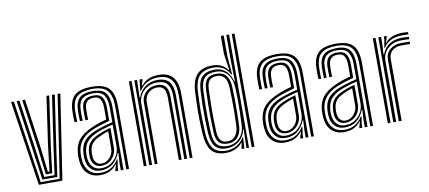

<svg xmlns="http://www.w3.org/2000/svg" viewBox="-72 -1064 2986 1336"><g transform="rotate(-10 1421.5 -396.0)"><path d="M109.5 0 19.2 -600H39L125.8 -15.8H259.5L347.8 -600H367.5L275.8 0ZM140 -31.5 110.2 -243 58.8 -600H78.2L129 -248.5L156.2 -47H229L256.8 -247.8L308.5 -600H328L275.2 -241.8L245.5 -31.5ZM170.2 -62.8 146.8 -253.8 98 -600H117.5L165.8 -259.8L186.8 -78.5H198.8L220.2 -259.8L269.2 -600H288.8L238.8 -254.2L215.2 -62.8Z M727.5 0V-446.5Q727.5 -519.8 697.9 -556.1Q668.2 -592.5 591.2 -592.5Q522.2 -592.5 486.6 -565.2Q451 -538 448 -468.2Q447.2 -447.2 447.4 -427.1Q447.5 -407 448.8 -386H429.8Q428.2 -409 428 -428Q427.8 -447 428.8 -469Q431.8 -543.5 470 -575.8Q508.2 -608 591.2 -608Q650.8 -608 684.6 -589.9Q718.5 -571.8 732.6 -535.9Q746.8 -500 746.8 -446.5V0ZM557.5 -38Q597.8 -38 627 -57.1Q656.2 -76.2 672.2 -106Q688.2 -135.8 688.2 -167.5V-323.8Q656.5 -316.2 622.1 -305.6Q587.8 -295 564.8 -284.5Q520.5 -264.2 498.5 -236Q476.5 -207.8 472.8 -160.2Q472 -149.5 472.1 -140.2Q472.2 -131 473.2 -121.2Q477.5 -83.2 498.9 -60.6Q520.2 -38 557.5 -38ZM561.5 -54.5Q531 -54.5 513 -73.8Q495 -93 492.2 -123.5Q491.5 -132.2 491.5 -141.1Q491.5 -150 492 -158.8Q494.8 -202 514.1 -226.9Q533.5 -251.8 571.5 -269.5Q596.5 -281 619.2 -289Q642 -297 668.8 -303.8V-166Q668.8 -136.5 655.4 -111.1Q642 -85.8 617.9 -70.1Q593.8 -54.5 561.5 -54.5ZM563.8 -69.5Q588.2 -69.5 607.5 -82.5Q626.8 -95.5 638 -117.1Q649.2 -138.8 649.2 -164.5V-283.5Q631.5 -277.5 614.5 -270.6Q597.5 -263.8 578.8 -254.8Q543.8 -237.8 528.4 -215.9Q513 -194 511.2 -158Q510.8 -148.8 511 -140.6Q511.2 -132.5 511.8 -125Q513.8 -102 527.2 -85.8Q540.8 -69.5 563.8 -69.5ZM542 8Q488 8 454.1 -24.4Q420.2 -56.8 415.2 -117.2Q414.2 -129.8 414.1 -141.5Q414 -153.2 414.8 -166Q418.5 -224.8 448.6 -262.9Q478.8 -301 544.2 -329.5Q559.8 -336.5 575.2 -342.5Q590.8 -348.5 609 -354.4Q627.2 -360.2 650 -366.2V-446.5Q650 -485.5 637.4 -508Q624.8 -530.5 591.2 -530.5Q558 -530.5 542.4 -513.6Q526.8 -496.8 525.5 -463.8Q525 -452.5 524.9 -430.6Q524.8 -408.8 525.8 -386H506.5Q505.5 -408.5 505.6 -429.8Q505.8 -451 506 -465.2Q508 -507.5 528.6 -526.8Q549.2 -546 591.2 -546Q636.5 -546 652.9 -519.4Q669.2 -492.8 669.2 -446.5V-353.2Q637.5 -344.5 606.2 -334.5Q575 -324.5 551.2 -314.8Q495 -291.2 465.8 -254.5Q436.5 -217.8 434 -164.5Q433.8 -153.5 433.6 -141.9Q433.5 -130.2 434.5 -118.8Q438.8 -67.2 468.1 -37.2Q497.5 -7.2 547 -7.2Q592.5 -7.2 623.6 -26.6Q654.8 -46 675.2 -80H679.8L671 -21.5V0H651.8L651.5 -8.8L663.2 -46.5H659.5Q637.5 -18 608.9 -5Q580.2 8 542 8ZM688.8 0V-51.5L692.8 -122.2H688.2Q671 -76.5 636.1 -49.5Q601.2 -22.5 551.8 -22.8Q510.5 -22.8 484 -48.5Q457.5 -74.2 453.8 -120Q453 -130.8 452.9 -141.4Q452.8 -152 453.2 -163Q456.5 -215.5 481.4 -246.6Q506.2 -277.8 558 -299.8Q573.8 -306.2 595.9 -313.6Q618 -321 642.2 -327.9Q666.5 -334.8 688.8 -340V-446.5Q688.8 -501.2 668.2 -531.4Q647.8 -561.5 591.2 -561.5Q539.8 -561.5 514.2 -539.4Q488.8 -517.2 486.8 -465.8Q486.2 -450.8 486.1 -429.4Q486 -408 487.5 -386H468.2Q467 -407.2 466.9 -428.8Q466.8 -450.2 467.2 -466Q469.8 -524.8 498.9 -550.9Q528 -577 591.2 -577Q657.2 -577 682.6 -544.1Q708 -511.2 708 -446.5V0Z M1176.2 0V-450Q1176.2 -471.2 1172.8 -495.8Q1169.2 -520.2 1157.4 -542.1Q1145.5 -564 1121.1 -577.9Q1096.8 -591.8 1055.2 -591.8Q1010.2 -591.8 976.8 -573Q943.2 -554.2 922.8 -520.5H918.2L927 -600H946.5V-591L934.8 -554H939Q961.8 -582.5 992.1 -595.5Q1022.5 -608.5 1060.8 -608.5Q1098 -608.5 1122.5 -598.2Q1147 -588 1161.6 -570.9Q1176.2 -553.8 1183.6 -533.2Q1191 -512.8 1193.2 -491.9Q1195.5 -471 1195.5 -453V0ZM851.2 0V-600H870.5V0ZM928.8 0V-434.5Q928.8 -464 942.9 -488Q957 -512 981.9 -526.1Q1006.8 -540.2 1039 -540.2Q1065.8 -540.2 1081.8 -531.2Q1097.8 -522.2 1105.6 -507.8Q1113.5 -493.2 1116 -476.4Q1118.5 -459.5 1118.5 -443.8V0H1099V-442.8Q1099 -462.2 1095 -480.8Q1091 -499.2 1077.6 -511.5Q1064.2 -523.8 1036.5 -523.8Q1012.2 -523.8 992.4 -512.6Q972.5 -501.5 960.9 -481.9Q949.2 -462.2 949 -436L948 0ZM890 0V-600H909.2L905.5 -478.2H910Q927.2 -524 963.5 -549.6Q999.8 -575.2 1049.5 -575Q1107.5 -574.5 1132.2 -542.1Q1157 -509.8 1157 -449V0H1137.5V-446.8Q1137.5 -501.8 1115.9 -530.1Q1094.2 -558.5 1043.5 -558.5Q1003 -558.5 972.9 -540.5Q942.8 -522.5 926.2 -493.9Q909.8 -465.2 909.8 -433.2V0Z M1633.2 0H1613.8V-800H1633.2ZM1594.5 0H1576.5L1580 -132.2L1576 -132.5Q1566 -82.2 1528.8 -52.4Q1491.5 -22.5 1441 -22.5Q1388.5 -22.5 1362.4 -52Q1336.2 -81.5 1331.2 -152.2Q1328.8 -198 1327.6 -245.9Q1326.5 -293.8 1327.5 -344.5Q1328.5 -395.2 1331.5 -450Q1335.5 -519.8 1365.1 -548.2Q1394.8 -576.8 1454 -576.8Q1500.2 -576.8 1531 -548.6Q1561.8 -520.5 1573.8 -472.2H1578.2L1575 -620.5V-800H1594.5ZM1449.8 -38Q1483.8 -38 1510.5 -53.6Q1537.2 -69.2 1553.5 -97.2Q1569.8 -125.2 1571.5 -162.2Q1573.8 -206.2 1574.9 -255.1Q1576 -304 1575.5 -351.6Q1575 -399.2 1572.2 -438.5Q1569.5 -475.2 1555.4 -502.8Q1541.2 -530.2 1516.9 -545.6Q1492.5 -561 1458.5 -561Q1404.8 -561 1379.2 -535.5Q1353.8 -510 1350.8 -449.5Q1348.2 -392.5 1347.5 -344Q1346.8 -295.5 1347.6 -249Q1348.5 -202.5 1350.8 -151.8Q1353.8 -90.8 1376.8 -64.4Q1399.8 -38 1449.8 -38ZM1454.8 -54Q1411.8 -54 1392 -76.9Q1372.2 -99.8 1370 -152.5Q1368 -203 1367.2 -250Q1366.5 -297 1367.2 -345.8Q1368 -394.5 1370 -450Q1372.2 -500 1392.8 -523.1Q1413.2 -546.2 1460.5 -546.2Q1505.5 -546.2 1528.1 -518.1Q1550.8 -490 1553.2 -438.8Q1555 -402.8 1555.6 -356.4Q1556.2 -310 1555.8 -259.9Q1555.2 -209.8 1553.2 -162.2Q1551 -115.8 1526.9 -84.9Q1502.8 -54 1454.8 -54ZM1455 -69.5Q1493 -69.5 1512.4 -96.1Q1531.8 -122.8 1534 -162.5Q1535.8 -199.8 1536.4 -247.5Q1537 -295.2 1536.5 -345.1Q1536 -395 1534 -438.8Q1531.8 -484.2 1513.6 -507.4Q1495.5 -530.5 1460.8 -530.5Q1425.2 -530.5 1408.4 -512Q1391.5 -493.5 1389.5 -450.2Q1386 -369.2 1386 -298.9Q1386 -228.5 1389.2 -152.2Q1391.5 -106.5 1407.4 -88Q1423.2 -69.5 1455 -69.5ZM1432.5 8Q1362.2 8 1330.5 -30Q1298.8 -68 1293 -151.8Q1290 -201.5 1288.9 -248.9Q1287.8 -296.2 1288.9 -345.5Q1290 -394.8 1293 -450Q1298.5 -534.5 1334.6 -571.2Q1370.8 -608 1444 -608Q1480 -608 1507 -593.8Q1534 -579.5 1548.2 -557.2H1553L1536.2 -674V-800H1556.8V-655.2L1567.5 -523.8H1561.5Q1542.8 -559.5 1513.2 -575.9Q1483.8 -592.2 1449.5 -592.2Q1385.2 -592.2 1351.1 -560.6Q1317 -529 1312.2 -450.2Q1309.2 -394 1308.2 -344.1Q1307.2 -294.2 1308.4 -247.1Q1309.5 -200 1312.2 -151.2Q1317.5 -72.8 1347.1 -40Q1376.8 -7.2 1436.8 -7.2Q1475.2 -7.2 1509.2 -26.4Q1543.2 -45.5 1562.2 -79.2H1566.8L1561.8 0H1543L1543.2 -6.8L1550.5 -43H1546.5Q1528.8 -19.8 1498.5 -5.9Q1468.2 8 1432.5 8Z M2034 0V-446.5Q2034 -519.8 2004.4 -556.1Q1974.8 -592.5 1897.8 -592.5Q1828.8 -592.5 1793.1 -565.2Q1757.5 -538 1754.5 -468.2Q1753.8 -447.2 1753.9 -427.1Q1754 -407 1755.2 -386H1736.2Q1734.8 -409 1734.5 -428Q1734.2 -447 1735.2 -469Q1738.2 -543.5 1776.5 -575.8Q1814.8 -608 1897.8 -608Q1957.2 -608 1991.1 -589.9Q2025 -571.8 2039.1 -535.9Q2053.2 -500 2053.2 -446.5V0ZM1864 -38Q1904.2 -38 1933.5 -57.1Q1962.8 -76.2 1978.8 -106Q1994.8 -135.8 1994.8 -167.5V-323.8Q1963 -316.2 1928.6 -305.6Q1894.2 -295 1871.2 -284.5Q1827 -264.2 1805 -236Q1783 -207.8 1779.2 -160.2Q1778.5 -149.5 1778.6 -140.2Q1778.8 -131 1779.8 -121.2Q1784 -83.2 1805.4 -60.6Q1826.8 -38 1864 -38ZM1868 -54.5Q1837.5 -54.5 1819.5 -73.8Q1801.5 -93 1798.8 -123.5Q1798 -132.2 1798 -141.1Q1798 -150 1798.5 -158.8Q1801.2 -202 1820.6 -226.9Q1840 -251.8 1878 -269.5Q1903 -281 1925.8 -289Q1948.5 -297 1975.2 -303.8V-166Q1975.2 -136.5 1961.9 -111.1Q1948.5 -85.8 1924.4 -70.1Q1900.2 -54.5 1868 -54.5ZM1870.2 -69.5Q1894.8 -69.5 1914 -82.5Q1933.2 -95.5 1944.5 -117.1Q1955.8 -138.8 1955.8 -164.5V-283.5Q1938 -277.5 1921 -270.6Q1904 -263.8 1885.2 -254.8Q1850.2 -237.8 1834.9 -215.9Q1819.5 -194 1817.8 -158Q1817.2 -148.8 1817.5 -140.6Q1817.8 -132.5 1818.2 -125Q1820.2 -102 1833.8 -85.8Q1847.2 -69.5 1870.2 -69.5ZM1848.5 8Q1794.5 8 1760.6 -24.4Q1726.8 -56.8 1721.8 -117.2Q1720.8 -129.8 1720.6 -141.5Q1720.5 -153.2 1721.2 -166Q1725 -224.8 1755.1 -262.9Q1785.2 -301 1850.8 -329.5Q1866.2 -336.5 1881.8 -342.5Q1897.2 -348.5 1915.5 -354.4Q1933.8 -360.2 1956.5 -366.2V-446.5Q1956.5 -485.5 1943.9 -508Q1931.2 -530.5 1897.8 -530.5Q1864.5 -530.5 1848.9 -513.6Q1833.2 -496.8 1832 -463.8Q1831.5 -452.5 1831.4 -430.6Q1831.2 -408.8 1832.2 -386H1813Q1812 -408.5 1812.1 -429.8Q1812.2 -451 1812.5 -465.2Q1814.5 -507.5 1835.1 -526.8Q1855.8 -546 1897.8 -546Q1943 -546 1959.4 -519.4Q1975.8 -492.8 1975.8 -446.5V-353.2Q1944 -344.5 1912.8 -334.5Q1881.5 -324.5 1857.8 -314.8Q1801.5 -291.2 1772.2 -254.5Q1743 -217.8 1740.5 -164.5Q1740.2 -153.5 1740.1 -141.9Q1740 -130.2 1741 -118.8Q1745.2 -67.2 1774.6 -37.2Q1804 -7.2 1853.5 -7.2Q1899 -7.2 1930.1 -26.6Q1961.2 -46 1981.8 -80H1986.2L1977.5 -21.5V0H1958.2L1958 -8.8L1969.8 -46.5H1966Q1944 -18 1915.4 -5Q1886.8 8 1848.5 8ZM1995.2 0V-51.5L1999.2 -122.2H1994.8Q1977.5 -76.5 1942.6 -49.5Q1907.8 -22.5 1858.2 -22.8Q1817 -22.8 1790.5 -48.5Q1764 -74.2 1760.2 -120Q1759.5 -130.8 1759.4 -141.4Q1759.2 -152 1759.8 -163Q1763 -215.5 1787.9 -246.6Q1812.8 -277.8 1864.5 -299.8Q1880.2 -306.2 1902.4 -313.6Q1924.5 -321 1948.8 -327.9Q1973 -334.8 1995.2 -340V-446.5Q1995.2 -501.2 1974.8 -531.4Q1954.2 -561.5 1897.8 -561.5Q1846.2 -561.5 1820.8 -539.4Q1795.2 -517.2 1793.2 -465.8Q1792.8 -450.8 1792.6 -429.4Q1792.5 -408 1794 -386H1774.8Q1773.5 -407.2 1773.4 -428.8Q1773.2 -450.2 1773.8 -466Q1776.2 -524.8 1805.4 -550.9Q1834.5 -577 1897.8 -577Q1963.8 -577 1989.1 -544.1Q2014.5 -511.2 2014.5 -446.5V0Z M2451.5 0V-446.5Q2451.5 -519.8 2421.9 -556.1Q2392.2 -592.5 2315.2 -592.5Q2246.2 -592.5 2210.6 -565.2Q2175 -538 2172 -468.2Q2171.2 -447.2 2171.4 -427.1Q2171.5 -407 2172.8 -386H2153.8Q2152.2 -409 2152 -428Q2151.8 -447 2152.8 -469Q2155.8 -543.5 2194 -575.8Q2232.2 -608 2315.2 -608Q2374.8 -608 2408.6 -589.9Q2442.5 -571.8 2456.6 -535.9Q2470.8 -500 2470.8 -446.5V0ZM2281.5 -38Q2321.8 -38 2351 -57.1Q2380.2 -76.2 2396.2 -106Q2412.2 -135.8 2412.2 -167.5V-323.8Q2380.5 -316.2 2346.1 -305.6Q2311.8 -295 2288.8 -284.5Q2244.5 -264.2 2222.5 -236Q2200.5 -207.8 2196.8 -160.2Q2196 -149.5 2196.1 -140.2Q2196.2 -131 2197.2 -121.2Q2201.5 -83.2 2222.9 -60.6Q2244.2 -38 2281.5 -38ZM2285.5 -54.5Q2255 -54.5 2237 -73.8Q2219 -93 2216.2 -123.5Q2215.5 -132.2 2215.5 -141.1Q2215.5 -150 2216 -158.8Q2218.8 -202 2238.1 -226.9Q2257.5 -251.8 2295.5 -269.5Q2320.5 -281 2343.2 -289Q2366 -297 2392.8 -303.8V-166Q2392.8 -136.5 2379.4 -111.1Q2366 -85.8 2341.9 -70.1Q2317.8 -54.5 2285.5 -54.5ZM2287.8 -69.5Q2312.2 -69.5 2331.5 -82.5Q2350.8 -95.5 2362 -117.1Q2373.2 -138.8 2373.2 -164.5V-283.5Q2355.5 -277.5 2338.5 -270.6Q2321.5 -263.8 2302.8 -254.8Q2267.8 -237.8 2252.4 -215.9Q2237 -194 2235.2 -158Q2234.8 -148.8 2235 -140.6Q2235.2 -132.5 2235.8 -125Q2237.8 -102 2251.2 -85.8Q2264.8 -69.5 2287.8 -69.5ZM2266 8Q2212 8 2178.1 -24.4Q2144.2 -56.8 2139.2 -117.2Q2138.2 -129.8 2138.1 -141.5Q2138 -153.2 2138.8 -166Q2142.5 -224.8 2172.6 -262.9Q2202.8 -301 2268.2 -329.5Q2283.8 -336.5 2299.2 -342.5Q2314.8 -348.5 2333 -354.4Q2351.2 -360.2 2374 -366.2V-446.5Q2374 -485.5 2361.4 -508Q2348.8 -530.5 2315.2 -530.5Q2282 -530.5 2266.4 -513.6Q2250.8 -496.8 2249.5 -463.8Q2249 -452.5 2248.9 -430.6Q2248.8 -408.8 2249.8 -386H2230.5Q2229.5 -408.5 2229.6 -429.8Q2229.8 -451 2230 -465.2Q2232 -507.5 2252.6 -526.8Q2273.2 -546 2315.2 -546Q2360.5 -546 2376.9 -519.4Q2393.2 -492.8 2393.2 -446.5V-353.2Q2361.5 -344.5 2330.2 -334.5Q2299 -324.5 2275.2 -314.8Q2219 -291.2 2189.8 -254.5Q2160.5 -217.8 2158 -164.5Q2157.8 -153.5 2157.6 -141.9Q2157.5 -130.2 2158.5 -118.8Q2162.8 -67.2 2192.1 -37.2Q2221.5 -7.2 2271 -7.2Q2316.5 -7.2 2347.6 -26.6Q2378.8 -46 2399.2 -80H2403.8L2395 -21.5V0H2375.8L2375.5 -8.8L2387.2 -46.5H2383.5Q2361.5 -18 2332.9 -5Q2304.2 8 2266 8ZM2412.8 0V-51.5L2416.8 -122.2H2412.2Q2395 -76.5 2360.1 -49.5Q2325.2 -22.5 2275.8 -22.8Q2234.5 -22.8 2208 -48.5Q2181.5 -74.2 2177.8 -120Q2177 -130.8 2176.9 -141.4Q2176.8 -152 2177.2 -163Q2180.5 -215.5 2205.4 -246.6Q2230.2 -277.8 2282 -299.8Q2297.8 -306.2 2319.9 -313.6Q2342 -321 2366.2 -327.9Q2390.5 -334.8 2412.8 -340V-446.5Q2412.8 -501.2 2392.2 -531.4Q2371.8 -561.5 2315.2 -561.5Q2263.8 -561.5 2238.2 -539.4Q2212.8 -517.2 2210.8 -465.8Q2210.2 -450.8 2210.1 -429.4Q2210 -408 2211.5 -386H2192.2Q2191 -407.2 2190.9 -428.8Q2190.8 -450.2 2191.2 -466Q2193.8 -524.8 2222.9 -550.9Q2252 -577 2315.2 -577Q2381.2 -577 2406.6 -544.1Q2432 -511.2 2432 -446.5V0Z M2614 0V-600H2633.2V-549L2628.8 -478.2H2634Q2650.8 -523.5 2687.4 -546.1Q2724 -568.8 2773 -568.8Q2785.8 -568.8 2801.2 -568.1Q2816.8 -567.5 2823.8 -567V-550.2Q2814.8 -551 2798 -551.4Q2781.2 -551.8 2768.5 -551.8Q2726.8 -551.8 2696.6 -534.8Q2666.5 -517.8 2650.4 -490.6Q2634.2 -463.5 2634.2 -433V0ZM2575.2 0V-600H2594.5V0ZM2652.8 0V-434.5Q2652.8 -479.2 2684.2 -506.4Q2715.8 -533.5 2761 -533.5Q2776.5 -533.5 2793.5 -533.4Q2810.5 -533.2 2823.8 -533V-516.2Q2810.8 -516.8 2793.4 -516.8Q2776 -516.8 2761 -516.8Q2724.8 -516.8 2698.9 -496.4Q2673 -476 2673 -436V0ZM2642.5 -520.5 2652.8 -579V-600H2672V-591.8L2659.5 -554H2663Q2681.5 -579.2 2714.9 -590.8Q2748.2 -602.2 2781.8 -602.2Q2790.2 -602.2 2802.2 -601.9Q2814.2 -601.5 2823.8 -600.5V-583.8Q2816 -584.5 2804.5 -585Q2793 -585.5 2782 -585.5Q2737.2 -585.5 2702.1 -569.8Q2667 -554 2646.8 -520.5Z"/></g></svg>

Font: Big Shoulders Inline Text Thin SemiBold
Style: Regular
Weight: 600
Version: Version 2.002